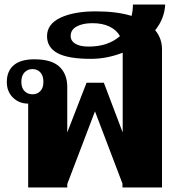

<svg xmlns="http://www.w3.org/2000/svg" viewBox="-20 -825 785 845"><path d="M663 -692Q693 -656 693 -608V0H519V-17L398 -335L276 -15V0H104V-369Q64 -369 37 -395.5Q10 -422 10 -464Q10 -512 40.5 -538Q71 -564 131 -564Q207 -564 241.5 -531.5Q276 -499 276 -442V-242L361 -461H437L520 -242V-593Q450 -566 380 -566Q280 -566 233.5 -591Q187 -616 187 -666Q187 -719 246 -747Q305 -775 402 -775Q494 -775 559 -755Q565 -779 565 -805H707Q704 -743 663 -692ZM508 -666Q493 -693 462 -708Q431 -723 387 -723Q344 -723 317.5 -708.5Q291 -694 291 -667Q291 -645 311.5 -632.5Q332 -620 370 -620Q455 -620 508 -666ZM171 -465Q171 -492 157.5 -506.5Q144 -521 123 -521Q102 -521 88 -506.5Q74 -492 74 -465Q74 -438 88 -424Q102 -410 123 -410Q144 -410 157.5 -424Q171 -438 171 -465Z"/></svg>

Font: Trirong ExtraBold
Style: Regular
Weight: 800
Designer: Katatrad Team
Foundry: CadsonDemak
Version: Version 1.001